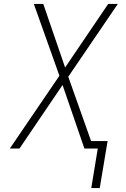

<svg xmlns="http://www.w3.org/2000/svg" viewBox="-20 -755 640 976"><path d="M444 201 477 0H409L298 -323L79 0H30L282 -370L152 -735H200L311 -412L530 -735H579L327 -365L443 -38H527L487 201Z"/></svg>

Font: Iosevka SS04 XLt Ex Obl
Style: Regular
Weight: 200
Width: 7
Italic angle: -9°
Monospace: yes
Designer: Belleve Invis
Foundry: Belleve Invis
Version: Version 19.0.0; ttfautohint (v1.8.4)